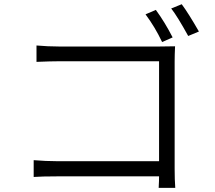

<svg xmlns="http://www.w3.org/2000/svg" viewBox="-20 -871 1040 927"><path d="M813.5 -690.4 762.7 -668Q728.5 -740.2 682.6 -801.8L732.4 -823.2Q775.4 -764.6 813.5 -690.4ZM823.2 -573.2V-56.6Q823.2 -2 826.2 36.1H746.1Q746.1 32.2 746.6 24.4Q747.1 16.6 747.6 3.4Q748 -9.8 748 -19.5H253.9Q181.6 -19.5 142.6 -16.6V-97.7Q203.1 -92.8 252 -92.8H748V-575.2H263.7Q226.6 -575.2 156.2 -572.3V-651.4Q211.9 -646.5 262.7 -646.5H752.9Q803.7 -646.5 825.2 -647.5Q823.2 -604.5 823.2 -573.2ZM806.6 -830.1 857.4 -850.6Q890.6 -805.7 940.4 -718.8L888.7 -697.3Q835.9 -793 806.6 -830.1Z"/></svg>

Font: Gen Shin Gothic Normal
Style: Regular
Weight: 300
Designer: [Source Han Sans]
Ryoko NISHIZUKA  (kana & ideographs); Paul D. Hunt (Latin, Greek & Cyrillic); Wenlong ZHANG  (bopomofo
Version: Version 1.002.20150607